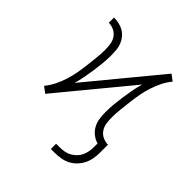

<svg xmlns="http://www.w3.org/2000/svg" viewBox="-191 -662 982 982"><g transform="rotate(45 300.0 -170.5)"><path d="M328 184V146H354Q371 146 387.5 143Q404 140 418.5 132Q433 124 445 112Q457 100 464 85Q471 70 474 53.5Q477 37 477 20V-5Q455 -11 437 -25.5Q419 -40 408.5 -60Q398 -80 395 -103Q392 -126 392 -148Q392 -177 395 -206.5Q398 -236 402 -264.5Q406 -293 411.5 -322Q417 -351 425 -379L108 5L103 1Q103 1 103 1Q103 1 103 1L91 -8L75 -20Q75 -20 75 -20Q75 -20 75 -20Q95 -44 108.5 -71.5Q122 -99 131.5 -128.5Q141 -158 146.5 -188Q152 -218 155.5 -248.5Q159 -279 162.5 -309.5Q166 -340 166 -371Q166 -391 163 -411Q160 -431 149 -447.5Q138 -464 119.5 -473Q101 -482 81 -482V-520Q99 -520 117.5 -516Q136 -512 152 -502.5Q168 -493 180 -478Q192 -463 198.5 -445.5Q205 -428 206.5 -409Q208 -390 208 -372Q208 -343 205 -313.5Q202 -284 198 -255.5Q194 -227 188.5 -198Q183 -169 175 -141L492 -525L497 -521Q497 -521 497 -521Q497 -521 497 -521L509 -512L525 -500Q525 -500 525 -500Q525 -500 525 -500Q505 -476 491.5 -448.5Q478 -421 468.5 -391.5Q459 -362 453.5 -332Q448 -302 444.5 -271.5Q441 -241 437.5 -210.5Q434 -180 434 -149Q434 -129 437 -109Q440 -89 451 -72.5Q462 -56 480.5 -47Q499 -38 519 -38V20Q519 42 515 64Q511 86 501 105.5Q491 125 475.5 141Q460 157 440 167Q420 177 398 180.5Q376 184 354 184Z"/></g></svg>

Font: Iosevka SS04 XLt Ex
Style: Regular
Weight: 200
Width: 7
Monospace: yes
Designer: Belleve Invis
Foundry: Belleve Invis
Version: Version 19.0.0; ttfautohint (v1.8.4)